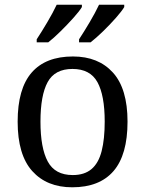

<svg xmlns="http://www.w3.org/2000/svg" viewBox="-20 -786 617 816"><path d="M287 10Q179 10 117 -59Q55 -128 55 -269Q55 -409 114.5 -477.5Q174 -546 290 -546Q398 -546 460 -477.5Q522 -409 522 -269Q522 -128 462.5 -59Q403 10 287 10ZM289 -42Q339 -42 369 -67.5Q399 -93 412 -144Q425 -195 425 -269Q425 -381 394 -437Q363 -493 288 -493Q213 -493 182.5 -437Q152 -381 152 -269Q152 -157 183 -99.5Q214 -42 289 -42ZM316 -619Q337 -651 361 -691.5Q385 -732 401 -766H508V-756Q498 -739 472.5 -710Q447 -681 417.5 -652.5Q388 -624 365 -606H316ZM136 -619Q157 -651 181 -691.5Q205 -732 221 -766H328V-756Q318 -739 292 -710Q266 -681 237 -652.5Q208 -624 185 -606H136Z"/></svg>

Font: Noto Serif Hebrew
Style: Regular
Weight: 400
Designer: Monotype Design Team
Foundry: Monotype Imaging Inc.
Version: Version 2.003